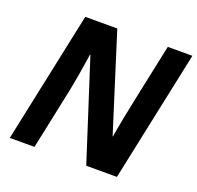

<svg xmlns="http://www.w3.org/2000/svg" viewBox="-125 -848 1010 982"><g transform="rotate(20 380.0 -357.0)"><path d="M608.9 0H441.9L268.1 -540H265.1L263.2 -524.4Q247.6 -418.9 231 -335.9L160.2 0H25.9L176.8 -713.9H351.1L517.1 -188H519Q524.9 -225.1 538.1 -293.9Q551.3 -362.8 626 -713.9H759.8Z"/></g></svg>

Font: CAA NEO Sans
Style: Bold Italic
Weight: 700
Italic angle: -12°
Version: Version 1.10